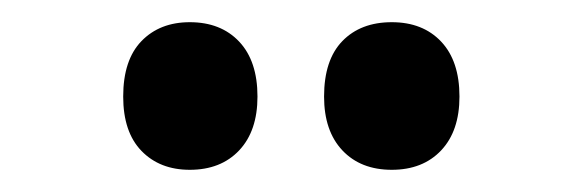

<svg xmlns="http://www.w3.org/2000/svg" viewBox="-20 -768 525 173"><path d="M91 -681Q91 -714 107.5 -731Q124 -748 151 -748Q179 -748 195.5 -730.5Q212 -713 212 -681Q212 -650 195.5 -632.5Q179 -615 151 -615Q124 -615 107.5 -632Q91 -649 91 -681ZM272 -681Q272 -714 288.5 -731Q305 -748 333 -748Q361 -748 377.5 -730.5Q394 -713 394 -681Q394 -650 377.5 -632.5Q361 -615 333 -615Q305 -615 288.5 -632.5Q272 -650 272 -681Z"/></svg>

Font: Noto Sans Armenian ExtraCondensed
Style: Bold
Weight: 700
Width: 2
Designer: Monotype Design Team
Foundry: Monotype Imaging Inc.
Version: Version 2.008; ttfautohint (v1.8.4.7-5d5b)